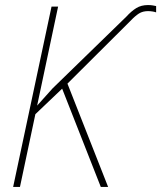

<svg xmlns="http://www.w3.org/2000/svg" viewBox="-20 -740 638 760"><path d="M32 0 184 -714H210L127 -322L188 -390L480 -674Q500 -696 519.5 -708Q539 -720 566 -720Q577 -720 585 -718.5Q593 -717 598 -716V-691Q593 -693 584 -694.5Q575 -696 566 -696Q545 -696 530 -686.5Q515 -677 498 -659L247 -409L408 0H379L226 -389L120 -288L59 0Z"/></svg>

Font: Noto Sans SemiCondensed Thin
Style: Italic
Weight: 100
Width: 4
Italic angle: -12°
Designer: Monotype Design Team
Foundry: Monotype Imaging Inc.
Version: Version 2.013; ttfautohint (v1.8.4.7-5d5b)